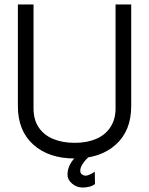

<svg xmlns="http://www.w3.org/2000/svg" viewBox="-20 -700 667 859"><path d="M60 -225V-680H130V-215Q130 -164 153.5 -129.5Q177 -95 218.5 -78Q260 -61 314 -61Q369 -61 410 -78.5Q451 -96 474 -131Q497 -166 497 -215V-680H567V-225Q567 -115 498 -53Q429 9 314 9Q198 9 129 -53Q60 -115 60 -225ZM282 81Q282 57 294 34.5Q306 12 326 -3H384Q365 11 352 30Q339 49 339 63Q339 75 347 80.5Q355 86 364 86Q370 86 382.5 80.5Q395 75 404 68L405 123Q396 131 381 135Q366 139 350 139Q323 139 302.5 121.5Q282 104 282 81Z"/></svg>

Font: Teachers[wght]
Style: Regular
Weight: 400
Designer: Alfredo Marco Pradil & Chank Diesel
Version: Version 1.000;Glyphs 3.1.2 (3151)